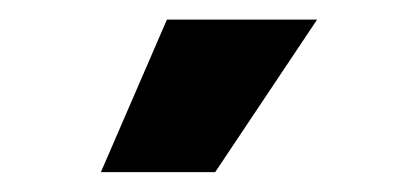

<svg xmlns="http://www.w3.org/2000/svg" viewBox="-20 -790 425 196"><path d="M83 -614.3 150.4 -770H303.7L199.7 -614.3Z"/></svg>

Font: Inter Extra Bold
Style: Regular
Weight: 800
Designer: Rasmus Andersson
Foundry: rsms
Version: Version 4.000;git-3c8e0fc